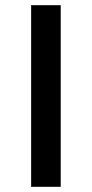

<svg xmlns="http://www.w3.org/2000/svg" viewBox="-20 -720 354 740"><path d="M214 0V-700H100V0Z"/></svg>

Font: Montserrat-Alt1 SemBd
Style: Regular
Weight: 600
Designer: Differentunic
Foundry: Differentunic
Version: Version 7.222